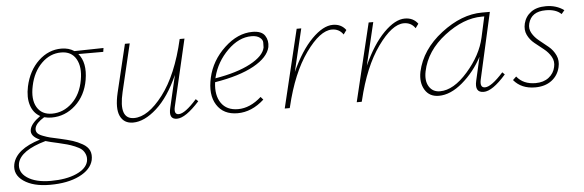

<svg xmlns="http://www.w3.org/2000/svg" viewBox="-100 -561 3041 999"><g transform="rotate(-5 1421.0 -61.5)"><path d="M464 -396 461 -376H331Q372 -328 357 -239Q343 -158 289 -108.5Q235 -59 164 -59Q145 -59 125 -64Q82 -38 76 -12Q73 2 80 12.5Q87 23 109.5 31.5Q132 40 146.5 43.5Q161 47 198 55Q238 64 263 72Q288 80 313.5 94.5Q339 109 348.5 130Q358 151 352 180Q340 229 279 259Q218 289 125 289Q38 289 -12 254.5Q-62 220 -51 166Q-34 89 93 50Q43 28 50 -6Q56 -37 105 -72Q70 -91 56.5 -132.5Q43 -174 55 -231Q73 -313 125.5 -362.5Q178 -412 245 -412Q284 -412 312 -393ZM332 -241Q344 -308 320 -350Q296 -392 242 -392Q184 -392 139.5 -348Q95 -304 80 -232Q65 -162 89.5 -120.5Q114 -79 168 -79Q227 -79 273 -122.5Q319 -166 332 -241ZM327 184Q331 164 324.5 147.5Q318 131 306.5 121Q295 111 272 101.5Q249 92 232 87.5Q215 83 186 76Q144 67 121 60Q-10 97 -26 162Q-36 209 8 239Q52 269 131 269Q212 269 265 245.5Q318 222 327 184Z M919 -89 931 -77Q858 4 813 4Q768 4 783 -56L822 -224Q772 -112 707.5 -54Q643 4 584 4Q536 4 517 -36.5Q498 -77 517 -158L577 -408H602L543 -159Q510 -19 591 -19Q664 -19 742.5 -121.5Q821 -224 863 -408H888L807 -59Q798 -19 824 -19Q857 -19 919 -89Z M1243 -412Q1291 -412 1308 -386Q1325 -360 1319 -326Q1307 -273 1231.5 -231Q1156 -189 1027 -168Q1018 -100 1046.5 -59Q1075 -18 1134 -18Q1197 -18 1256 -71L1269 -56Q1204 3 1130 3Q1056 3 1021.5 -51.5Q987 -106 1007 -194Q1027 -282 1096.5 -347Q1166 -412 1243 -412ZM1294 -326Q1294 -337 1294.5 -351.5Q1295 -366 1279.5 -378Q1264 -390 1236 -390Q1170 -390 1111 -331.5Q1052 -273 1032 -195Q1032 -194 1031.5 -191.5Q1031 -189 1030 -188Q1145 -207 1215 -244.5Q1285 -282 1294 -326Z M1663 -412Q1707 -412 1731 -379L1715 -357Q1694 -388 1656 -388Q1594 -388 1519.5 -284Q1445 -180 1404 -7L1402 0H1376L1474 -408H1498L1445 -185Q1494 -293 1553 -352.5Q1612 -412 1663 -412Z M2039 -412Q2083 -412 2107 -379L2091 -357Q2070 -388 2032 -388Q1970 -388 1895.5 -284Q1821 -180 1780 -7L1778 0H1752L1850 -408H1874L1821 -185Q1870 -293 1929 -352.5Q1988 -412 2039 -412Z M2520 -89 2532 -77Q2461 4 2415 4Q2367 4 2381 -57L2409 -180Q2368 -103 2305 -49.5Q2242 4 2181 4Q2132 4 2108.5 -34.5Q2085 -73 2096 -129Q2121 -243 2228 -325.5Q2335 -408 2442 -408H2483L2405 -61Q2396 -19 2424 -19Q2457 -19 2520 -89ZM2189 -19Q2260 -19 2334 -103.5Q2408 -188 2428 -278L2452 -387H2439Q2343 -387 2244 -311Q2145 -235 2123 -129Q2113 -80 2132 -49.5Q2151 -19 2189 -19Z M2684 4Q2612 4 2572 -44L2590 -61Q2624 -18 2688 -18Q2730 -18 2757 -39Q2784 -60 2791 -93Q2798 -122 2784 -146.5Q2770 -171 2746.5 -189.5Q2723 -208 2699.5 -227Q2676 -246 2663.5 -272.5Q2651 -299 2659 -332Q2668 -368 2697.5 -390Q2727 -412 2776 -412Q2830 -412 2870 -383L2854 -364Q2827 -391 2773 -391Q2698 -391 2682 -330Q2675 -303 2688.5 -279.5Q2702 -256 2725.5 -237.5Q2749 -219 2772.5 -199.5Q2796 -180 2809 -152Q2822 -124 2814 -90Q2804 -47 2770 -21.5Q2736 4 2684 4Z"/></g></svg>

Font: EauTestText Extralight
Style: Italic
Weight: 250
Italic angle: -12°
Designer: Christian Thalmann (Catharsis Fonts)
Version: Version 0.001;PS 000.001;hotconv 1.0.88;makeotf.lib2.5.64775